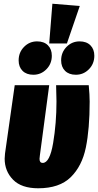

<svg xmlns="http://www.w3.org/2000/svg" viewBox="-20 -991 526 1030"><path d="M461 -446Q461 -299 440.5 -199.5Q420 -100 359.5 -40.5Q299 19 185 19Q95 19 50 -27Q5 -73 5 -140Q5 -150 7 -168L59 -534H244L194 -158Q192 -144 192 -139Q192 -117 209 -117Q247 -117 265 -223.5Q283 -330 283 -447Q283 -478 281 -534H456Q461 -481 461 -446ZM261 -971 408 -959 339 -758H244ZM258 -692Q258 -649 229 -619.5Q200 -590 159 -590Q122 -590 101 -611Q80 -632 80 -667Q80 -710 109 -739.5Q138 -769 179 -769Q216 -769 237 -748Q258 -727 258 -692ZM486 -692Q486 -649 457 -619.5Q428 -590 387 -590Q350 -590 329 -611Q308 -632 308 -667Q308 -710 337 -739.5Q366 -769 407 -769Q444 -769 465 -748Q486 -727 486 -692Z"/></svg>

Font: Fira Sans Extra Condensed Black
Style: Italic
Weight: 900
Width: 3
Italic angle: -8°
Designer: Carrois Corporate & Edenspiekermann AG
Foundry: Carrois Corporate GbR & Edenspiekermann AG
Version: Version 4.203